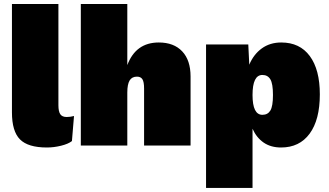

<svg xmlns="http://www.w3.org/2000/svg" viewBox="-20 -720 1627 950"><path d="M269 -700.2V-199.2Q269 -168.5 278.3 -154.8Q287.6 -141.1 310.1 -141.1Q327.6 -141.1 346.2 -146L335.9 -22Q317.9 -7.8 282.2 1Q246.6 9.8 211.9 9.8Q118.7 9.8 78.9 -30.3Q39.1 -70.3 39.1 -164.1V-700.2Z M379.9 0V-700.2H609.9V-397.9Q651.9 -509.8 765.6 -509.8Q840.3 -509.8 881.6 -465.8Q922.9 -421.9 922.9 -341.8V0H692.9V-282.2Q692.9 -314.9 684.6 -327.9Q676.3 -340.8 657.7 -340.8Q632.8 -340.8 621.3 -321.8Q609.9 -302.7 609.9 -262.2V0Z M999.5 210V-500H1208.5L1213.4 -399.9Q1234.9 -451.2 1275.4 -480.5Q1315.9 -509.8 1371.6 -509.8Q1463.4 -509.8 1512.9 -442.6Q1562.5 -375.5 1562.5 -252.9Q1562.5 -127.4 1512.2 -58.8Q1461.9 9.8 1370.6 9.8Q1319.8 9.8 1284.4 -14.6Q1249 -39.1 1229.5 -83V210ZM1278.3 -151.9Q1304.7 -151.9 1317.6 -172.9Q1330.6 -193.8 1330.6 -250Q1330.6 -306.2 1317.6 -327.6Q1304.7 -349.1 1278.3 -349.1Q1229.5 -349.1 1229.5 -250Q1229.5 -151.9 1278.3 -151.9Z"/></svg>

Font: Work Sans Black
Style: Regular
Weight: 900
Designer: Wei Huang
Foundry: Wei Huang
Version: Version 2.012